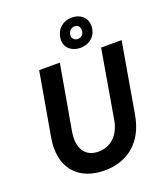

<svg xmlns="http://www.w3.org/2000/svg" viewBox="-167 -1046 1011 1171"><g transform="rotate(-20 338.5 -460.5)"><path d="M310 12C458 12 569 -75 598 -243L677 -700H544L468 -257C451 -162 392 -109 313 -109C228 -109 183 -172 203 -284L276 -700H142L70 -289C37 -99 139 12 310 12ZM415 -742C474 -736 523 -771 532 -825C543 -883 508 -927 449 -933C389 -938 341 -903 331 -844C321 -790 356 -747 415 -742ZM425 -798C405 -800 390 -815 394 -840C398 -863 417 -879 439 -877C461 -875 473 -858 469 -831C465 -808 445 -796 425 -798Z"/></g></svg>

Font: Fixel Text 20240404 SemiBold
Style: Italic
Weight: 600
Width: 4
Italic angle: -10°
Designer: AlfaBravo + MacPaw
Foundry: Kyrylo Tkachov, Marchela Mozhyna, Serhii Makarenko, Maria Weinstein, Zakhar Kryvoshyya
Version: Version 1.211;Glyphs 3.2 (3225)